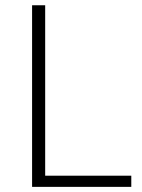

<svg xmlns="http://www.w3.org/2000/svg" viewBox="-20 -728 552 748"><path d="M156 -43.5H491.5V0H105V-707.5H156Z"/></svg>

Font: o
Style: Regular
Weight: 300
Designer: Lukasz Dziedzic
Foundry: Lukasz Dziedzic
Version: Version 1.104; Western+Polish opensource; ttfautohint (v1.8.